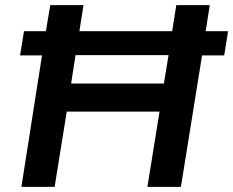

<svg xmlns="http://www.w3.org/2000/svg" viewBox="-20 -725 905 745"><path d="M63 0 143 -510H58L73 -604H158L175 -705H304L288 -604H648L664 -705H794L778 -604H865L850 -510H764L682 0H552L599 -292H239L192 0ZM256 -401H616L634 -511H273Z"/></svg>

Font: Nunito Sans 11pt
Style: Bold Italic
Weight: 700
Italic angle: -9°
Version: Version 3.101;gftools[0.9.27]